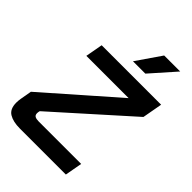

<svg xmlns="http://www.w3.org/2000/svg" viewBox="-263 -1037 1153 1153"><g transform="rotate(45 313.5 -460.5)"><path d="M137 -148Q136 -144 136 -138Q136 -121 147 -115Q158 -109 178 -109H539L519 1H128Q71 1 37 -19.5Q3 -40 3 -94Q3 -110 6 -128L19 -202L461 -590H102L122 -700H627L604 -573L139 -157ZM431 -922H567L428 -765H323Z"/></g></svg>

Font: KoHo
Style: Bold Italic
Weight: 700
Italic angle: -10°
Version: Version 1.000; ttfautohint (v1.6)